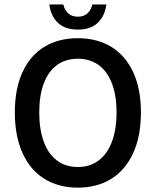

<svg xmlns="http://www.w3.org/2000/svg" viewBox="-20 -840 708 872"><path d="M620.1 -329.6Q620.1 -222.2 585 -145Q549.8 -67.9 485.4 -27.8Q420.9 12.2 333.5 12.2Q246.1 12.2 181.6 -27.8Q117.2 -67.9 82.3 -145Q47.4 -222.2 47.4 -329.6Q47.4 -436.5 82.3 -512.5Q117.2 -588.4 181.6 -627.4Q246.1 -666.5 333.5 -666.5Q420.9 -666.5 485.4 -627.2Q549.8 -587.9 585 -512Q620.1 -436 620.1 -329.6ZM158.2 -329.6Q158.2 -252 179 -196Q199.7 -140.1 239 -110.8Q278.3 -81.5 333.5 -81.5Q388.2 -81.5 427.7 -111.1Q467.3 -140.6 488.3 -196.3Q509.3 -252 509.3 -329.6Q509.3 -406.2 488.3 -461.2Q467.3 -516.1 427.7 -544.7Q388.2 -573.2 333.5 -573.2Q278.3 -573.2 239 -544.7Q199.7 -516.1 179 -461.4Q158.2 -406.7 158.2 -329.6ZM267.6 -819.8Q272.9 -795.4 289.3 -779.8Q305.7 -764.2 333.5 -764.2Q361.3 -764.2 377.7 -779.8Q394 -795.4 399.4 -819.8H462.9Q457 -769 424.8 -737.3Q392.6 -705.6 333.5 -705.6Q274.4 -705.6 242.2 -737.3Q210 -769 204.1 -819.8Z"/></svg>

Font: Varta
Style: Bold
Weight: 700
Designer: Joana Correia, Viktoriya Grabowska, Eben Sorkin
Foundry: Sorkin Type
Version: Version 1.002; ttfautohint (v1.3) -l 8 -r 24 -G 200 -x 12 -H